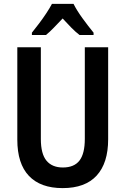

<svg xmlns="http://www.w3.org/2000/svg" viewBox="-20 -957 645 987"><path d="M536 -241Q536 -119 477 -54.5Q418 10 302 10Q188 10 128.5 -53Q69 -116 69 -239V-714H190V-242Q190 -166 219 -131Q248 -96 303 -96Q361 -96 388.5 -131.5Q416 -167 416 -243V-714H536ZM358 -937Q375 -903 404.5 -862.5Q434 -822 461 -789V-777H389Q368 -793 346.5 -815Q325 -837 302 -862Q278 -837 256.5 -814.5Q235 -792 216 -777H144V-789Q161 -810 181 -836.5Q201 -863 218.5 -889.5Q236 -916 247 -937Z"/></svg>

Font: Noto Sans Thai Looped Condensed SemiBold
Style: Regular
Weight: 600
Width: 3
Designer: Sasikarn Vongin, Ben Mitchell
Foundry: The Fontpad Ltd
Version: Version 1.001; ttfautohint (v1.8.4.7-5d5b)